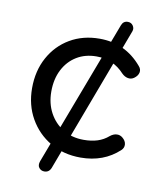

<svg xmlns="http://www.w3.org/2000/svg" viewBox="-83 -720 766 885"><g transform="rotate(10 299.5 -277.0)"><path d="M184 96Q169 96 159.5 84.5Q150 73 157 53L415 -629Q423 -650 444 -650Q460 -650 468.5 -637.5Q477 -625 472 -611L215 74Q206 96 184 96ZM337 4Q257 4 195 -32.5Q133 -69 97.5 -131.5Q62 -194 62 -273Q62 -354 96.5 -417Q131 -480 191.5 -515.5Q252 -551 330 -551Q390 -551 439.5 -528Q489 -505 528 -459Q541 -445 537.5 -429Q534 -413 517 -401Q504 -392 488.5 -395Q473 -398 460 -411Q408 -468 330 -468Q277 -468 237 -443.5Q197 -419 174.5 -375Q152 -331 152 -273Q152 -217 175.5 -173.5Q199 -130 240.5 -104.5Q282 -79 337 -79Q373 -79 401.5 -88Q430 -97 453 -117Q468 -129 483.5 -130Q499 -131 511 -121Q527 -108 528.5 -91.5Q530 -75 517 -63Q445 4 337 4Z"/></g></svg>

Font: Comfortaa SemiBold
Style: Regular
Weight: 600
Designer: Johan Aakerlund
Foundry: Johan Aakerlund
Version: Version 3.104; ttfautohint (v1.8.1.43-b0c9)